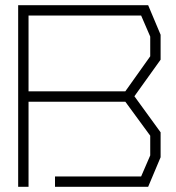

<svg xmlns="http://www.w3.org/2000/svg" viewBox="-20 -720 679 740"><path d="M50 -700H551L599 -586V-490L498 -349L599 -210V-114L551 0H192V-40H524L559 -121V-197L463 -328H90V0H50ZM463 -368 559 -503V-579L524 -660H90V-368Z"/></svg>

Font: Turret Road Light
Style: Regular
Weight: 300
Designer: Noponies
Foundry: Noponies
Version: Version 1.001; ttfautohint (v1.8)